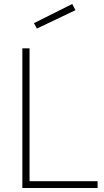

<svg xmlns="http://www.w3.org/2000/svg" viewBox="-20 -942 523 962"><path d="M469 0H92V-700H128V-34H469ZM150 -826 342 -922 358 -891 165 -799Z"/></svg>

Font: Titillium Web[RUS by Daymarius]
Style: Regular
Weight: 200
Designer: Cyrillization by Daymarius
Foundry: Cyrillization by Daymarius
Version: Version 1.002 September 11, 2018